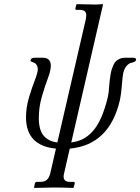

<svg xmlns="http://www.w3.org/2000/svg" viewBox="-20 -710 679 930"><path d="M226.1 -391.1Q226.1 -368.7 211.7 -330.3Q197.3 -292 182.6 -241.5Q168 -190.9 168 -138.2Q168 -80.6 191.2 -53Q214.4 -25.4 257.8 -20L396 -618.2Q397.9 -631.8 397.9 -637.2Q397.9 -662.1 367.2 -662.1H351.1Q343.8 -662.1 345.2 -669.9L350.1 -688L352.1 -689.9Q411.6 -688 443.8 -688L478 -689.9L479 -688L325.2 -20Q356.4 -23.9 381.6 -36.6Q406.7 -49.3 429.4 -74.5Q452.1 -99.6 470.5 -141.4Q488.8 -183.1 502.9 -242.2Q507.3 -263.2 508.8 -293Q510.7 -312 511.5 -320.6Q512.2 -329.1 515.1 -346.7Q518.1 -364.3 521 -373.3Q523.9 -382.3 529.5 -395.3Q535.2 -408.2 542.2 -414.3Q549.3 -420.4 559.8 -425.3Q570.3 -430.2 583 -430.2H624Q639.2 -430.2 639.2 -421.9Q639.2 -414.6 631.6 -410.9Q624 -407.2 614.3 -405.3Q604.5 -403.3 593.5 -391.1Q582.5 -378.9 577.1 -356.9Q573.7 -341.8 570.3 -297.4Q566.9 -252.9 561 -226.1Q510.7 -7.8 317.9 9.8L291 127Q288.1 137.2 288.1 145Q288.1 170.9 318.8 170.9H335.9Q343.3 170.9 341.8 179.2L336.9 198.2L335 200.2Q274.4 198.2 240.2 198.2L146 200.2L145 198.2L148.9 179.2Q150.4 170.9 158.2 170.9H174.8Q196.8 170.9 207.8 160.2Q218.8 149.4 224.1 127L251 9.8Q106 -3.9 106 -142.1Q106 -189.5 120.4 -237.8Q134.8 -286.1 148.9 -322Q163.1 -357.9 163.1 -375Q163.1 -386.2 158.2 -394Q153.3 -401.9 149.4 -404.1Q145.5 -406.2 138.2 -409.2Q134.3 -410.2 132.1 -411.1Q129.9 -412.1 128.4 -413.8Q127 -415.5 127.9 -418Q129.9 -430.2 147.9 -430.2H188Q226.1 -430.2 226.1 -391.1Z"/></svg>

Font: Common Serif SemiBold
Style: Italic
Weight: 600
Italic angle: -12°
Designer: Philipp H. Poll, Khaled Hosny
Foundry: Stefan Peev, Context Ltd.
Version: Version 1.026